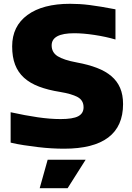

<svg xmlns="http://www.w3.org/2000/svg" viewBox="-20 -771 693 1011"><path d="M231 70H431L336 220H189ZM317 12Q287 12 251.5 10Q216 8 179.5 3.5Q143 -1 106 -6.5Q69 -12 36 -20V-180Q113 -163 178.5 -153.5Q244 -144 299 -144Q364 -144 392 -159Q420 -174 420 -206Q420 -243 388.5 -260Q357 -277 296 -287Q233 -297 185.5 -315Q138 -333 106.5 -361.5Q75 -390 59.5 -430.5Q44 -471 44 -527Q44 -633 124.5 -692Q205 -751 349 -751Q374 -751 399 -749.5Q424 -748 452 -744.5Q480 -741 513 -735.5Q546 -730 588 -722V-563Q537 -578 477.5 -587Q418 -596 371 -596Q252 -596 252 -532Q252 -495 283.5 -475Q315 -455 385 -442Q445 -431 490.5 -413.5Q536 -396 566.5 -370Q597 -344 612.5 -308Q628 -272 628 -223Q628 -106 550 -47Q472 12 317 12Z"/></svg>

Font: Encode Sans Normal
Style: ExtraBold
Weight: 800
Designer: Pablo Impallari, Andres Torresi
Foundry: Pablo Impallari, Andres Torresi
Version: Version 1.000; ttfautohint (v1.00) -l 8 -r 50 -G 200 -x 14 -